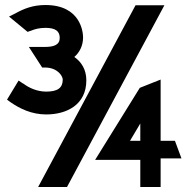

<svg xmlns="http://www.w3.org/2000/svg" viewBox="-20 -745 752 765"><path d="M8 -348 23 -337C58 -313 105 -289 164 -289C245 -289 324 -327 324 -425C324 -467 305 -498 276 -518C296 -535 311 -562 311 -596C311 -616 302 -725 161 -725C111 -725 74 -710 42 -692L16 -679L90 -618L101 -622H102C118 -629 137 -634 161 -634C201 -634 218 -621 218 -594C218 -567 196 -558 159 -558H95L148 -476H159C210 -476 230 -441 230 -428C230 -395 210 -380 164 -380C128 -380 95 -395 73 -412H72L54 -424ZM132 0H247L635 -724H520ZM359 -108H539V0H620V-114H703L677 -184H620V-428L537 -395ZM498 -184 539 -253V-184Z"/></svg>

Font: Charger Sport
Style: BlkNrw
Weight: 900
Designer: Jasper
Foundry: Cannot Into Space Fonts
Version: Version 1.1